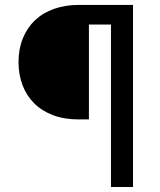

<svg xmlns="http://www.w3.org/2000/svg" viewBox="-20 -747 639 767"><path d="M54 -498.6Q54 -551.8 71.4 -594.3Q88.8 -636.7 120.2 -666.4Q151.6 -696 196 -711.6Q240.4 -727.3 294 -727.3H511.4V0H423.3V-649.1H335.2V-269.9H294Q236.2 -269.9 191.2 -287.1Q146.3 -304.3 115.9 -334.9Q85.6 -365.4 69.8 -407.3Q54 -449.2 54 -498.6Z"/></svg>

Font: Inter P
Style: Regular
Weight: 400
Designer: Rasmus Andersson
Foundry: rsms
Version: Version 3.018;git-588b23468